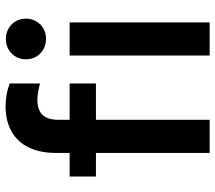

<svg xmlns="http://www.w3.org/2000/svg" viewBox="-62 -712 774 691"><g transform="rotate(-90 325.5 -367.0)"><path d="M35.2 -503.9H120.1V-553.7Q120.1 -610.4 139.9 -651.1Q159.7 -691.9 197.5 -713.1Q235.4 -734.4 288.1 -734.4Q330.6 -734.4 370.1 -719.7V-610.4Q339.8 -619.1 311.5 -620.1Q274.4 -619.6 257.1 -601.6Q239.7 -583.5 239.3 -545.9V-503.9H370.1V-409.2H239.3V0H120.1V-409.2H35.2ZM470.7 -503.9H589.8V0H470.7ZM457 -661.1Q457 -681.2 466.6 -697.8Q476.1 -714.4 492.9 -723.9Q509.8 -733.4 530.3 -733.4Q550.8 -733.4 567.6 -723.9Q584.5 -714.4 594 -697.8Q603.5 -681.2 603.5 -661.1Q603.5 -641.1 594 -624.5Q584.5 -607.9 567.9 -598.4Q551.3 -588.9 531.2 -588.9Q510.3 -588.9 493.4 -598.1Q476.6 -607.4 466.8 -624Q457 -640.6 457 -661.1Z"/></g></svg>

Font: Wanted Sans SemiBold
Style: Regular
Weight: 600
Designer: Original Design by Kil Hyung-jin and Kang Hanbin, Wanted Lab, Inc; Hangeul from Source Han Sans by Jang Soo-young and Ka
Foundry: Wanted Lab, Inc.
Version: Version 1.003